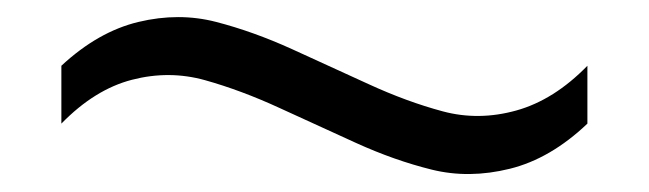

<svg xmlns="http://www.w3.org/2000/svg" viewBox="-20 -370 740 219"><path d="M50 -229V-295Q92 -334 138 -345Q184 -356 226.5 -345Q269 -334 313 -314Q357 -294 400.5 -274Q444 -254 485 -243Q526 -232 569 -244Q612 -256 650 -295V-229Q608 -189 561.5 -177.5Q515 -166 472.5 -176.5Q430 -187 386 -207Q342 -227 298.5 -247Q255 -267 214 -278.5Q173 -290 130.5 -279Q88 -268 50 -229Z"/></svg>

Font: Fivo Sans Modern
Style: Regular
Weight: 400
Designer: Alexander Slobzheninov
Foundry: Alexander Slobzheninov
Version: 1.0